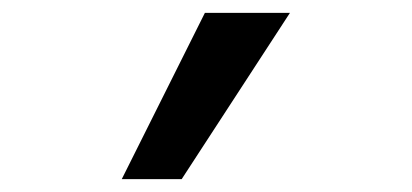

<svg xmlns="http://www.w3.org/2000/svg" viewBox="-20 -734 640 298"><path d="M262 -456 430 -714H298L169 -456Z"/></svg>

Font: Noto Sans Mono UI
Style: Bold
Weight: 700
Designer: Monotype Design team
Foundry: Monotype Imaging Inc.
Version: 1.000